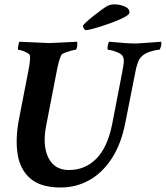

<svg xmlns="http://www.w3.org/2000/svg" viewBox="-20 -833 741 858"><path d="M251 4.9Q162.1 4.9 115.7 -35.2Q69.3 -75.2 58.6 -145Q47.9 -214.8 65.4 -303.7L105.5 -509.8Q112.3 -543 113.8 -562Q115.2 -581.1 113.3 -585.9Q111.3 -591.8 101.1 -597.2Q90.8 -602.5 79.6 -606.4Q68.4 -610.4 61.5 -610.4Q58.6 -610.4 61.5 -627Q64.5 -644.5 66.4 -646.5L197.3 -640.6Q213.9 -640.6 325.2 -646.5V-628.9Q322.3 -610.4 317.4 -610.4Q312.5 -610.4 297.9 -606.4Q283.2 -602.5 269.5 -597.2Q255.9 -591.8 253.9 -586.9Q247.1 -573.2 241.7 -552.2Q236.3 -531.2 231.4 -503.9L186.5 -272.5Q168.9 -182.6 196.3 -127.9Q223.6 -73.2 288.1 -73.2Q360.4 -73.2 410.6 -124Q460.9 -174.8 481.4 -279.3L526.4 -511.7Q528.3 -522.5 529.3 -529.3Q530.3 -536.1 531.2 -539.1L533.2 -554.7Q534.2 -571.3 528.3 -582Q524.4 -589.8 511.2 -596.2Q498 -602.5 484.4 -606.4Q470.7 -610.4 462.9 -610.4Q460 -611.3 460.4 -619.6Q460.9 -627.9 463.4 -636.7Q465.8 -645.5 467.8 -646.5Q508.8 -642.6 538.1 -640.6Q567.4 -638.7 585.9 -638.7Q596.7 -638.7 612.8 -640.1Q628.9 -641.6 648.4 -642.6L700.2 -646.5Q702.1 -639.6 700.2 -628.9Q699.2 -624 696.3 -617.2Q693.4 -610.4 691.4 -610.4Q676.8 -610.4 651.4 -602.5Q626 -594.7 610.4 -578.1Q593.8 -561.5 584 -506.8L540 -284.2Q521.5 -189.5 479.5 -125Q437.5 -60.5 378.9 -27.8Q320.3 4.9 251 4.9ZM364.3 -698.2Q359.4 -698.2 355 -705.1Q350.6 -711.9 350.6 -716.8Q350.6 -720.7 364.3 -733.4Q377.9 -746.1 397 -761.2Q416 -776.4 433.6 -789.1Q451.2 -801.8 459 -805.7Q472.7 -813.5 490.2 -813.5Q513.7 -813.5 536.1 -804.7Q558.6 -795.9 558.6 -776.4Q558.6 -769.5 541.5 -759.3Q524.4 -749 498 -738.8Q471.7 -728.5 443.8 -719.2Q416 -710 394 -704.1Q372.1 -698.2 364.3 -698.2Z"/></svg>

Font: Crimson Text
Style: Bold Italic
Weight: 700
Italic angle: -11°
Designer: Sebastian Kosch
Foundry: Sebastian Kosch
Version: Version 1.100; ttfautohint (v1.8.4)